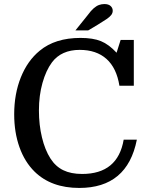

<svg xmlns="http://www.w3.org/2000/svg" viewBox="-20 -917 729 947"><path d="M373 -671Q328 -671 293.5 -655.5Q259 -640 236 -609Q207 -570 189.5 -508Q172 -446 172 -372Q172 -301 187 -239Q202 -177 229 -135Q254 -96 292 -77.5Q330 -59 385 -59Q561 -59 590 -228H655Q608 10 371 10Q233 10 151 -70Q102 -118 76 -191Q50 -264 50 -353Q50 -454 83 -536Q116 -618 176 -667Q252 -730 377 -730Q439 -730 478 -714Q517 -698 555 -657L575 -720H640V-494H569Q555 -582 505 -626.5Q455 -671 373 -671ZM352 -767 413 -843Q429 -865 442.5 -876.5Q456 -888 468.5 -892.5Q481 -897 495 -897Q515 -897 525.5 -887.5Q536 -878 536 -864Q536 -853 529 -843.5Q522 -834 506 -823Q490 -812 462 -795L415 -767Z"/></svg>

Font: Domine Medium
Style: Regular
Weight: 500
Designer: Pablo Impallari, Rodrigo Fuenzalida, Brenda Gallo
Foundry: Pablo Impallari, Rodrigo Fuenzalida, Brenda Gallo
Version: Version 2.000